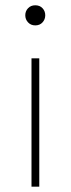

<svg xmlns="http://www.w3.org/2000/svg" viewBox="-20 -703 266 723"><path d="M75.2 -645.5Q75.2 -661.1 85.7 -672.1Q96.2 -683.1 112.8 -683.1Q129.9 -683.1 140.1 -672.1Q150.4 -661.1 150.4 -645.5Q150.4 -629.9 140.1 -618.7Q129.9 -607.4 112.8 -607.4Q96.2 -607.4 85.7 -618.7Q75.2 -629.9 75.2 -645.5ZM98.6 -483.4H127.9V0H98.6Z"/></svg>

Font: Estedad-FD Thin
Style: Regular
Weight: 100
Designer: Amin Abedi
Version: Version 7.3